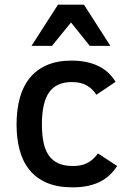

<svg xmlns="http://www.w3.org/2000/svg" viewBox="-20 -786 550 821"><path d="M481 -76.2Q467.3 -55.2 449.7 -38.3Q432.1 -21.5 408.9 -9.5Q385.7 2.4 356.2 8.8Q326.7 15.1 290 15.1Q225.6 15.1 180.2 -4.4Q134.8 -23.9 106 -59.6Q77.1 -95.2 64 -144.5Q50.8 -193.8 50.8 -253.9Q50.8 -316.4 64.7 -366.9Q78.6 -417.5 107.4 -452.9Q136.2 -488.3 180.7 -507.6Q225.1 -526.9 286.1 -526.9Q351.1 -526.9 398.9 -504.4Q446.8 -481.9 474.1 -436L392.1 -380.9Q375 -407.2 350.1 -421.1Q325.2 -435.1 287.1 -435.1Q221.2 -435.1 190.2 -391.4Q159.2 -347.7 159.2 -253.9Q159.2 -210.9 166 -177.7Q172.9 -144.5 188.2 -122.1Q203.6 -99.6 229 -87.9Q254.4 -76.2 291 -76.2Q308.1 -76.2 323 -78.9Q337.9 -81.5 351.1 -87.9Q364.3 -94.2 376 -104.5Q387.7 -114.7 398.9 -129.9ZM363.8 -589.8 283.7 -689.9 202.1 -589.8H114.7L228 -766.1H338.9L452.1 -589.8Z"/></svg>

Font: Lorenzo Sans Medium
Style: Regular
Weight: 500
Foundry: Intel Corporation
Version: Version 1.00; ttfautohint (v1.5)